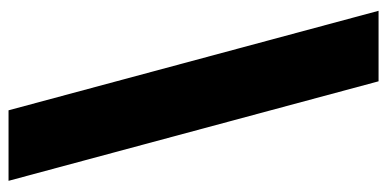

<svg xmlns="http://www.w3.org/2000/svg" viewBox="-250 -552 911 452"><g transform="rotate(90 206.0 -326.5)"><path d="M240.2 109.4 5.9 -761.7H171.9L406.2 109.4Z"/></g></svg>

Font: Inter Black
Style: Regular
Weight: 900
Designer: Rasmus Andersson
Foundry: rsms
Version: Version 4.000;git-a52131595